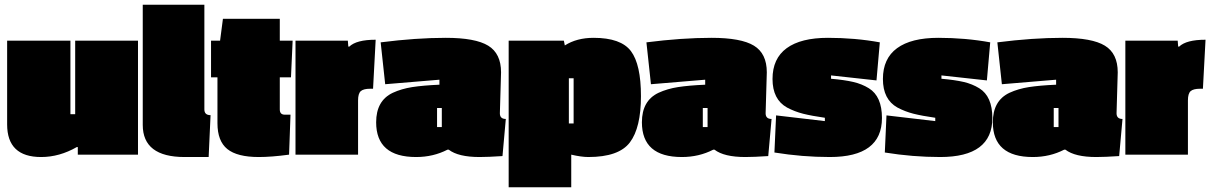

<svg xmlns="http://www.w3.org/2000/svg" viewBox="-20 -650 5089 807"><path d="M153 10Q10 10 10 -127V-479H276V-170H296V-479H560V0H307V-32H303Q230 10 153 10Z M580 -125V-630H839V-190Q839 -166 865 -166L857 10H756Q580 10 580 -125Z M1068 10Q977 10 935.5 -23.5Q894 -57 894 -132V-325H867V-479H905L917 -571H1156V-479H1210L1203 -325H1156V-190Q1156 -168 1177 -168H1201L1195 0Q1121 10 1068 10Z M1485 -228V0H1222V-479H1442L1444 -454H1448Q1478 -483 1559 -483L1548 -277H1536Q1508 -277 1496.5 -267Q1485 -257 1485 -228Z M2086 -346 2081 -174Q2081 -150 2106 -150L2092 6Q2032 10 1996 10Q1906 10 1866 -21H1861Q1801 10 1729 10Q1561 10 1561 -136Q1561 -227 1631 -260Q1668 -277 1713 -284Q1758 -291 1827 -294V-315L1599 -296L1580 -472Q1729 -491 1853.5 -491Q1978 -491 2032 -458Q2086 -425 2086 -346ZM1817 -196V-116H1837V-196Z M2453 10Q2424 10 2381 0V137H2118V-479H2350L2354 -459Q2404 -491 2475 -491Q2590 -491 2632 -435Q2674 -379 2674 -246Q2674 -113 2627.5 -51.5Q2581 10 2453 10ZM2391 -131V-321H2371V-131Z M3203 -346 3198 -174Q3198 -150 3223 -150L3209 6Q3149 10 3113 10Q3023 10 2983 -21H2978Q2918 10 2846 10Q2678 10 2678 -136Q2678 -227 2748 -260Q2785 -277 2830 -284Q2875 -291 2944 -294V-315L2716 -296L2697 -472Q2846 -491 2970.5 -491Q3095 -491 3149 -458Q3203 -425 3203 -346ZM2934 -196V-116H2954V-196Z M3678 -472 3664 -312 3473 -333V-319Q3530 -314 3566.5 -305.5Q3603 -297 3632 -279Q3687 -245 3687 -154Q3687 10 3468 10Q3352 10 3235 -9L3242 -165L3447 -141V-155Q3391 -163 3355.5 -172Q3320 -181 3288 -198Q3227 -232 3227 -318Q3227 -404 3286.5 -447.5Q3346 -491 3460 -491Q3574 -491 3678 -472Z M4142 -472 4128 -312 3937 -333V-319Q3994 -314 4030.5 -305.5Q4067 -297 4096 -279Q4151 -245 4151 -154Q4151 10 3932 10Q3816 10 3699 -9L3706 -165L3911 -141V-155Q3855 -163 3819.5 -172Q3784 -181 3752 -198Q3691 -232 3691 -318Q3691 -404 3750.5 -447.5Q3810 -491 3924 -491Q4038 -491 4142 -472Z M4678 -346 4673 -174Q4673 -150 4698 -150L4684 6Q4624 10 4588 10Q4498 10 4458 -21H4453Q4393 10 4321 10Q4153 10 4153 -136Q4153 -227 4223 -260Q4260 -277 4305 -284Q4350 -291 4419 -294V-315L4191 -296L4172 -472Q4321 -491 4445.5 -491Q4570 -491 4624 -458Q4678 -425 4678 -346ZM4409 -196V-116H4429V-196Z M4973 -228V0H4710V-479H4930L4932 -454H4936Q4966 -483 5047 -483L5036 -277H5024Q4996 -277 4984.5 -267Q4973 -257 4973 -228Z"/></svg>

Font: Passion One Black
Style: Regular
Weight: 900
Designer: Alejandro Lo Celso
Foundry: Fontstage
Version: Version 1.002